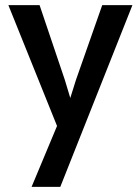

<svg xmlns="http://www.w3.org/2000/svg" viewBox="-20 -479 538 751"><path d="M203.1 13.7Q155.3 -104.5 12.7 -459Q43.9 -459 134.8 -459Q159.2 -385.7 233.4 -167Q238.3 -149.4 254.9 -95.7Q260.7 -113.3 277.3 -167Q302.7 -240.2 379.9 -459Q409.2 -459 498 -459Q427.7 -281.2 215.8 252Q188.5 252 103.5 252Q128.9 192.4 203.1 13.7Z"/></svg>

Font: Alata=Ham
Style: Regular
Weight: 400
Designer: Spyros Zevelakis, Eben Sorkin
Version: Version 1.004